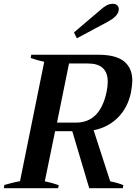

<svg xmlns="http://www.w3.org/2000/svg" viewBox="-35 -987 730 1007"><path d="M368 -786 353 -817 493 -936Q503 -946 520 -956.5Q537 -967 556 -967Q572 -967 580 -959Q588 -951 588 -939Q588 -933 587 -930Q581 -901 534 -875ZM456 -304 543 -36Q583 -28 612 -16L609 0H433L344 -299H254L200 -36Q232 -30 273 -16L270 0H-15L-12 -17Q37 -31 70 -37L197 -663Q158 -671 126 -683L129 -700H478Q574 -700 616.5 -664.5Q659 -629 659 -564Q659 -542 652 -503Q636 -424 584.5 -371.5Q533 -319 456 -304ZM530 -558Q530 -654 427 -654H327L264 -344H364Q490 -344 524 -505Q530 -534 530 -558Z"/></svg>

Font: Trirong SemiBold
Style: Italic
Weight: 600
Italic angle: -12°
Designer: Katatrad Team
Foundry: CadsonDemak
Version: Version 1.001